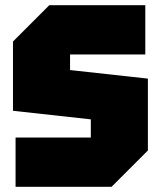

<svg xmlns="http://www.w3.org/2000/svg" viewBox="-20 -720 620 740"><path d="M40 0V-190H330V-260L30 -293V-560L170 -700H540V-510H250V-450L550 -417V-140L410 0Z"/></svg>

Font: Tektur SemiCondensed Black
Style: Regular
Weight: 900
Width: 4
Designer: Adam Jagosz
Foundry: Adam Jagosz
Version: Version 1.005;gftools[0.9.30]